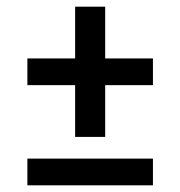

<svg xmlns="http://www.w3.org/2000/svg" viewBox="-20 -555 540 575"><path d="M295 -145H205V-300H62V-380H205V-535H295V-380H438V-300H295ZM62 0V-80H438V0Z"/></svg>

Font: Iosevka Bendy Medium
Style: Regular
Weight: 500
Monospace: yes
Designer: Belleve Invis
Foundry: Belleve Invis
Version: Version 30.1.2